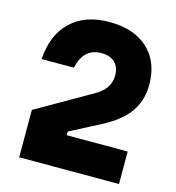

<svg xmlns="http://www.w3.org/2000/svg" viewBox="-119 -921 937 1022"><g transform="rotate(15 350.0 -410.0)"><path d="M80 -261 380 -433Q461 -478 461 -551Q461 -597 435 -623Q409 -649 360 -649Q262 -649 238 -536H60Q69 -671 147 -745.5Q225 -820 359 -820Q495 -820 572 -748.5Q649 -677 649 -551Q649 -464 603 -399.5Q557 -335 459 -285L294 -199V-179H630V0H80Z"/></g></svg>

Font: Martian Mono ExtraBold
Style: Regular
Weight: 800
Monospace: yes
Designer: Roman Shamin
Foundry: Evil Martians
Version: Version 1.000; ttfautohint (v1.8.4.7-5d5b)